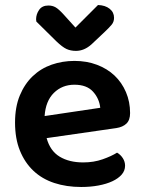

<svg xmlns="http://www.w3.org/2000/svg" viewBox="-20 -731 574 766"><path d="M166 -180Q180 -129 218 -106Q256 -83 312 -83Q354 -83 389.5 -95.5Q425 -108 447 -122Q461 -114 470 -100Q479 -86 479 -70Q479 -50 465.5 -34.5Q452 -19 428.5 -8Q405 3 373 9Q341 15 304 15Q245 15 196.5 -1Q148 -17 113.5 -49.5Q79 -82 59.5 -130Q40 -178 40 -242Q40 -304 59 -350Q78 -396 110.5 -427Q143 -458 186 -473Q229 -488 277 -488Q326 -488 367 -472.5Q408 -457 437 -429.5Q466 -402 482.5 -363.5Q499 -325 499 -280Q499 -252 484.5 -238Q470 -224 444 -220ZM277 -393Q228 -393 195 -360.5Q162 -328 158 -268L380 -301Q376 -338 351 -365.5Q326 -393 277 -393ZM281 -621 371 -711Q400 -710 417.5 -696Q435 -682 435 -660Q435 -644 425.5 -632.5Q416 -621 398 -604L345 -554Q316 -528 283 -528Q262 -528 245.5 -535.5Q229 -543 204 -567L125 -645Q124 -649 124 -654Q124 -674 136 -691.5Q148 -709 173 -709Q189 -709 201.5 -702Q214 -695 234 -673Z"/></svg>

Font: Baloo Bhaina 2 SemiBold
Style: Regular
Weight: 600
Designer: Yesha Goshar, Manish Minz, Shuchita Grover and Ek Type
Foundry: Ek Type
Version: Version 1.640;hotconv 1.0.111;makeotfexe 2.5.65597; ttfautoh